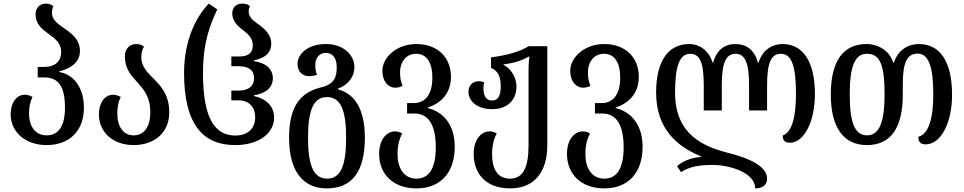

<svg xmlns="http://www.w3.org/2000/svg" viewBox="-20 -792 5341 1064"><path d="M238 12C368 12 445 -70 445 -194C445 -310 386 -380 308 -393V-396C386 -416 423 -456 423 -510C423 -577 371 -611 326 -642C295 -663 268 -686 268 -721C268 -733 270 -744 276 -757C266 -766 254 -772 234 -772C196 -772 177 -743 177 -713C177 -659 212 -631 248 -605C285 -579 319 -553 319 -504C319 -455 289 -421 223 -421H189V-363H225C304 -363 340 -313 340 -195C340 -94 305 -42 238 -42C176 -42 141 -91 141 -163C141 -201 147 -227 160 -255C145 -263 131 -267 118 -267C70 -267 39 -220 39 -159C39 -61 120 12 238 12Z M721 12C833 12 918 -55 918 -169C918 -274 864 -324 819 -368C789 -399 763 -429 763 -477C763 -498 769 -520 778 -533C768 -542 755 -548 734 -548C696 -548 672 -519 672 -480C672 -411 706 -375 740 -337C776 -297 813 -256 813 -170C813 -91 780 -42 721 -42C663 -42 630 -91 630 -162C630 -201 636 -227 649 -255C634 -263 620 -267 607 -267C559 -267 528 -220 528 -159C528 -61 604 12 721 12Z M1283 12C1418 12 1499 -56 1499 -140C1499 -204 1455 -245 1387 -260V-264C1454 -274 1492 -308 1492 -358C1492 -409 1454 -444 1387 -453V-457C1449 -472 1483 -496 1483 -552C1483 -604 1440 -638 1404 -663C1376 -683 1358 -701 1358 -729C1358 -739 1360 -747 1365 -758C1356 -767 1343 -772 1323 -772C1285 -772 1267 -747 1267 -718C1267 -678 1294 -650 1323 -628C1353 -605 1381 -582 1381 -540C1381 -501 1358 -479 1307 -479H1262V-425H1301C1359 -425 1388 -403 1388 -358C1388 -316 1359 -290 1302 -290H1262V-236H1302C1359 -236 1394 -200 1394 -141C1394 -78 1351 -41 1284 -41C1145 -41 1105 -187 1105 -387C1105 -562 1146 -657 1184 -740L1137 -772C1070 -703 1000 -573 1000 -388C1000 -102 1105 12 1283 12Z M1791 252C1929 252 2002 161 2002 -29C2002 -183 1948 -272 1853 -297V-301C1916 -324 1944 -373 1944 -419C1944 -494 1876 -548 1786 -548C1687 -548 1629 -494 1629 -438C1629 -390 1661 -370 1692 -370C1708 -370 1724 -373 1737 -377C1733 -388 1727 -404 1727 -431C1727 -470 1749 -499 1786 -499C1823 -499 1846 -471 1846 -420C1846 -366 1834 -326 1760 -308C1644 -280 1582 -202 1582 -29C1582 161 1662 252 1791 252ZM1793 198C1716 198 1687 121 1687 -29C1687 -177 1715 -254 1792 -254C1870 -254 1898 -177 1898 -29C1898 121 1870 198 1793 198Z M2288 252C2419 252 2500 167 2500 21C2500 -112 2425 -176 2350 -193V-196C2425 -220 2479 -276 2479 -366C2479 -476 2403 -548 2287 -548C2177 -548 2099 -473 2099 -400C2099 -339 2133 -306 2170 -306C2183 -306 2197 -309 2211 -316C2200 -344 2197 -362 2197 -394C2197 -442 2226 -494 2286 -494C2344 -494 2376 -446 2376 -362C2376 -264 2333 -221 2274 -221H2236V-163H2277C2353 -163 2395 -102 2395 24C2395 137 2360 198 2288 198C2216 198 2183 136 2183 63C2183 11 2194 -25 2209 -52C2197 -60 2183 -64 2169 -64C2125 -64 2081 -22 2081 61C2081 169 2155 252 2288 252Z M2807 252C2936 252 3013 168 3013 11V-536H2910C2856 -503 2784 -485 2701 -474V-416C2743 -399 2755 -362 2755 -313C2755 -261 2740 -235 2707 -235C2674 -235 2659 -260 2659 -303C2659 -313 2660 -326 2663 -336C2653 -340 2642 -342 2634 -342C2597 -342 2576 -316 2576 -284C2576 -231 2625 -187 2707 -187C2785 -187 2842 -231 2842 -313C2842 -359 2816 -409 2771 -432V-435C2825 -442 2873 -456 2909 -478H2914C2910 -451 2909 -427 2909 -404V13C2909 137 2878 198 2807 198C2732 198 2707 137 2707 63C2707 11 2718 -25 2733 -52C2721 -60 2707 -64 2693 -64C2649 -64 2605 -22 2605 61C2605 169 2671 252 2807 252Z M3329 252C3460 252 3541 167 3541 21C3541 -112 3466 -176 3391 -193V-196C3466 -220 3520 -276 3520 -366C3520 -476 3444 -548 3328 -548C3218 -548 3140 -473 3140 -400C3140 -339 3174 -306 3211 -306C3224 -306 3238 -309 3252 -316C3241 -344 3238 -362 3238 -394C3238 -442 3267 -494 3327 -494C3385 -494 3417 -446 3417 -362C3417 -264 3374 -221 3315 -221H3277V-163H3318C3394 -163 3436 -102 3436 24C3436 137 3401 198 3329 198C3257 198 3224 136 3224 63C3224 11 3235 -25 3250 -52C3238 -60 3224 -64 3210 -64C3166 -64 3122 -22 3122 61C3122 169 3196 252 3329 252Z M4316 -548C4262 -548 4205 -517 4184 -445H4180C4161 -517 4114 -548 4056 -548C3997 -548 3952 -517 3932 -445H3929C3907 -517 3851 -548 3800 -548C3683 -548 3616 -454 3616 -279C3616 -81 3729 19 3864 74V78C3820 80 3763 99 3732 129L3754 162C3799 132 3855 122 3928 122C4027 122 4165 166 4165 252C4204 252 4231 235 4231 198C4231 129 4130 84 4018 56C3878 20 3721 -45 3721 -279C3721 -413 3741 -494 3805 -494C3860 -494 3880 -441 3880 -319V-180H3980V-321C3980 -443 4003 -494 4056 -494C4109 -494 4131 -443 4131 -321V-180H4231V-319C4231 -441 4252 -494 4307 -494C4369 -494 4391 -421 4391 -270C4391 -144 4369 -59 4317 -41C4317 -15 4330 -1 4357 -1C4436 -1 4496 -118 4496 -270C4496 -449 4431 -548 4316 -548Z M4784 12C4914 12 4983 -79 4983 -269V-326C4983 -444 5006 -495 5065 -495C5129 -495 5152 -414 5152 -268C5152 -136 5126 -48 5069 -34C5069 -6 5080 8 5110 8C5193 8 5256 -109 5256 -267C5256 -457 5185 -548 5072 -548C5015 -548 4956 -517 4934 -445H4930C4908 -516 4840 -548 4783 -548C4653 -548 4584 -455 4584 -268C4584 -80 4659 12 4784 12ZM4785 -42C4715 -42 4689 -116 4689 -268C4689 -420 4715 -494 4785 -494C4859 -494 4882 -427 4882 -269C4882 -123 4856 -42 4785 -42Z"/></svg>

Font: Noto Serif Georgian Condensed Medium
Style: Regular
Weight: 500
Width: 3
Designer: Monotype Design Team, Akaki Razmadze
Foundry: Google LLC
Version: Version 2.003